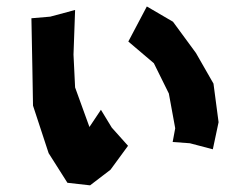

<svg xmlns="http://www.w3.org/2000/svg" viewBox="-20 -551 771 588"><path d="M373 -423.8 451.2 -357.4 497.1 -264.6 516.6 -158.2 508.8 -116.2 561.5 -112.3 631.8 -93.8 649.4 -176.8 633.8 -294.9 580.1 -388.7 509.8 -484.4 429.7 -531.2ZM76.2 -495.1 79.1 -344.7 81.1 -227.5 128.9 -82 186.5 8.8 255.9 16.6 318.4 -31.2 372.1 -104.5 322.3 -160.2 289.1 -214.8 253.9 -162.1 210 -283.2 205.1 -383.8 210 -520.5 133.8 -500Z"/></svg>

Font: MaokenAssortedSans-Lite
Style: Lite
Weight: 400
Version: Version 1.400